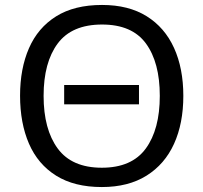

<svg xmlns="http://www.w3.org/2000/svg" viewBox="-20 -745 821 775"><path d="M720 -358Q720 -247 682.5 -164.5Q645 -82 571.5 -36Q498 10 391 10Q280 10 206.5 -36Q133 -82 97 -165Q61 -248 61 -359Q61 -468 97 -550.5Q133 -633 206.5 -679Q280 -725 392 -725Q499 -725 572 -679.5Q645 -634 682.5 -551.5Q720 -469 720 -358ZM156 -358Q156 -223 213 -145.5Q270 -68 391 -68Q512 -68 568.5 -145.5Q625 -223 625 -358Q625 -493 569 -569.5Q513 -646 392 -646Q270 -646 213 -569.5Q156 -493 156 -358ZM541 -402V-324H239V-402Z"/></svg>

Font: Noto Sans
Style: Regular
Weight: 400
Designer: Monotype Design Team
Foundry: Monotype Imaging Inc.
Version: Version 1.902